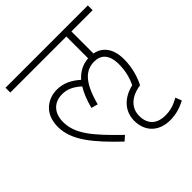

<svg xmlns="http://www.w3.org/2000/svg" viewBox="-195 -757 991 991"><g transform="rotate(-45 300.5 -262.0)"><path d="M349 -32C349 50 404 98 483 98C523 98 559 88 597 68L584 34C544 56 518 63 481 63C432 63 385 39 385 -31C385 -88 426 -129 500 -140C518 -175 537 -228 537 -294C537 -377 496 -417 446 -426V-587H601V-622H0V-587H409V-428C369 -425 334 -408 305 -375C268 -407 231 -428 180 -428C119 -428 48 -389 48 -288C48 -189 121 -103 238 9L264 -14C142 -132 85 -200 85 -287C85 -348 119 -392 183 -392C223 -392 252 -376 285 -347C267 -318 252 -281 240 -235L276 -225C311 -359 361 -394 419 -394C469 -394 500 -364 500 -293C500 -244 488 -203 472 -169C392 -150 349 -97 349 -32Z"/></g></svg>

Font: Noto Sans SemiCondensed ExtraLight
Style: Regular
Weight: 200
Width: 4
Designer: Monotype Design Team
Foundry: Monotype Imaging Inc.
Version: Version 2.013